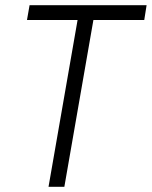

<svg xmlns="http://www.w3.org/2000/svg" viewBox="-20 -720 585 740"><path d="M167 0H228L340 -643H536L545 -700H94L84 -643H279Z"/></svg>

Font: Fixel Text 20240404 Light
Style: Italic
Weight: 300
Width: 4
Italic angle: -10°
Designer: AlfaBravo + MacPaw
Foundry: Kyrylo Tkachov, Marchela Mozhyna, Serhii Makarenko, Maria Weinstein, Zakhar Kryvoshyya
Version: Version 1.211;Glyphs 3.2 (3225)